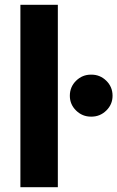

<svg xmlns="http://www.w3.org/2000/svg" viewBox="-20 -780 489 800"><path d="M65 -760H221V0H65ZM361 -469Q397 -469 423 -443.5Q449 -418 449 -381Q449 -345 423 -319.5Q397 -294 361 -294H359Q323 -294 297 -319.5Q271 -345 271 -381Q271 -418 297 -443.5Q323 -469 359 -469Z"/></svg>

Font: Freely
Style: Bold
Weight: 700
Designer: Kris Sowersby
Foundry: Klim Type Foundry
Version: Version 1.006;hotconv 1.0.113;makeotfexe 2.5.65598;200799169